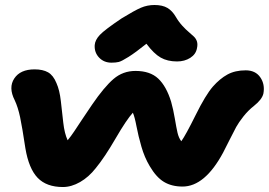

<svg xmlns="http://www.w3.org/2000/svg" viewBox="-20 -774 1081 772"><path d="M428.2 -522Q397.9 -522 378.4 -542.5Q358.9 -563 360.8 -592.8Q362.3 -613.3 381.6 -633.8Q400.9 -654.3 469.2 -700.2Q521 -731.9 546.6 -742.9Q572.3 -753.9 601.1 -753.9Q633.3 -753.9 653.1 -742.2Q672.9 -730.5 687 -706.1Q698.7 -686 713.6 -669.9Q728.5 -653.8 739.3 -645Q750 -636.2 759.3 -627.2Q768.6 -618.2 772 -606.9Q775.4 -595.7 772 -580.1Q767.6 -555.7 744.9 -541.3Q722.2 -526.9 691.9 -526.9Q653.3 -526.9 626 -542.5Q598.6 -558.1 568.8 -598.1Q524.4 -562.5 496.8 -545.2Q469.2 -527.8 457.5 -524.9Q445.8 -522 428.2 -522ZM232.9 -22Q167 -22 131.3 -59.1Q95.7 -96.2 82 -178.2Q69.3 -262.7 60.8 -303Q52.2 -343.3 39.1 -371.1Q13.2 -421.9 37.4 -458.5Q61.5 -495.1 119.1 -495.1Q152.3 -495.1 173.3 -483.2Q194.3 -471.2 207 -439.9Q219.7 -411.6 224.6 -367.9Q229.5 -324.2 234.4 -280.8Q239.3 -237.3 252 -210Q265.6 -226.6 278.3 -245.6Q291 -264.6 311 -294.9Q331.1 -325.2 350.1 -353Q398.9 -424.3 436.5 -456.5Q474.1 -488.8 524.9 -488.8Q583.5 -488.8 616.2 -458Q648.9 -427.2 668 -365.2Q676.8 -334 682.9 -297.6Q689 -261.2 693.8 -240.2Q698.7 -219.2 709 -206.1Q726.6 -230.5 766.6 -311.3Q806.6 -392.1 835.9 -425.8Q863.8 -457.5 894.5 -474.4Q925.3 -491.2 967.8 -491.2Q1007.3 -491.2 1026.6 -463.1Q1045.9 -435.1 1039.1 -397.9Q1033.7 -374 1001 -348.1Q978 -330.1 958.7 -305.7Q939.5 -281.2 929.7 -263.4Q919.9 -245.6 902.6 -210.7Q885.3 -175.8 877 -160.2Q803.7 -23.9 713.9 -23.9Q670.4 -23.9 639.4 -42.5Q608.4 -61 582 -106Q561 -141.1 548.6 -184.3Q536.1 -227.5 528.8 -266.1Q521.5 -304.7 514.2 -320.8Q488.8 -293 444.8 -217.3Q400.9 -141.6 365.2 -98.1Q336.9 -62 302 -42Q267.1 -22 232.9 -22Z"/></svg>

Font: Shantell Sans Irregular
Style: Italic
Weight: 800
Italic angle: -11.31°
Designer: Stephen Nixon, Anya Danilova, Shantell Martin
Foundry: Arrow Type
Version: Version 1.006;[9816181b4]